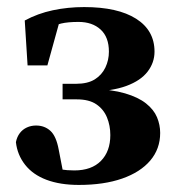

<svg xmlns="http://www.w3.org/2000/svg" viewBox="-20 -508 492 543"><path d="M203 15Q150 15 111.5 0.5Q73 -14 51 -42Q29 -70 25 -106Q28 -121 36 -131.5Q44 -142 56 -147.5Q68 -153 82 -153Q106 -153 122.5 -138Q139 -123 146 -85L160 -13L109 -43Q132 -32 151 -29Q170 -26 190 -26Q239 -26 265.5 -53Q292 -80 292 -126Q292 -153 282.5 -176Q273 -199 252.5 -213Q232 -227 197 -227H157V-271H195Q228 -271 248 -283.5Q268 -296 278 -317Q288 -338 288 -362Q288 -403 264.5 -424.5Q241 -446 202 -446Q172 -446 153 -441.5Q134 -437 112 -425L153 -464L114 -323H58L50 -450Q87 -470 129.5 -479Q172 -488 218 -488Q313 -488 365 -455Q417 -422 417 -362Q417 -331 397.5 -305.5Q378 -280 337.5 -265Q297 -250 234 -249L238 -257Q296 -255 333.5 -244Q371 -233 393 -215.5Q415 -198 424 -176.5Q433 -155 433 -132Q433 -87 405 -54Q377 -21 325.5 -3Q274 15 203 15Z"/></svg>

Font: Source Serif 4 36pt
Style: Bold
Weight: 700
Designer: Frank Grießhammer
Foundry: Adobe Systems Incorporated
Version: Version 4.004;hotconv 1.0.116;makeotfexe 2.5.65601